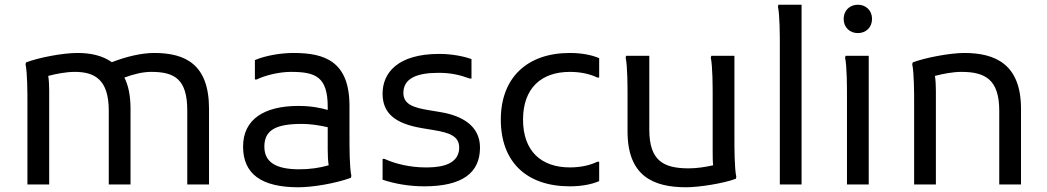

<svg xmlns="http://www.w3.org/2000/svg" viewBox="-20 -780 4430 812"><path d="M632 -556C579 -556 515 -541 453 -517C412 -546 361 -556 308 -556C244 -556 142 -536 90 -516L88 -508C96 -472 96 -384 96 -344V0H188V-396C188 -418 187 -440 184 -459C218 -468 260 -476 296 -476C380 -476 440 -444 440 -312V0H532V-320C532 -375 523 -419 506 -452C547 -467 584 -476 620 -476C720 -476 772 -444 772 -312V0H864V-320C864 -508 764 -556 632 -556Z M1458 -200V-332C1458 -520 1354 -556 1222 -556C1170 -556 1106 -546 1058 -526V-444H1066C1098 -460 1158 -476 1210 -476C1314 -476 1366 -456 1366 -328V-315C1335 -324 1295 -332 1242 -332C1098 -332 1008 -276 1008 -160C1008 -44 1086 12 1242 12C1302 12 1398 -4 1464 -28L1466 -36C1458 -72 1458 -160 1458 -200ZM1098 -160C1098 -232 1150 -256 1258 -256C1291 -256 1332 -250 1366 -242V-148C1366 -123 1367 -100 1370 -81C1332 -70 1290 -64 1246 -64C1150 -64 1098 -92 1098 -160Z M1598 -108V-20C1646 -4 1706 8 1774 8C1934 8 2010 -48 2010 -156C2010 -248 1934 -291 1842 -306L1794 -314C1726 -325 1686 -340 1686 -387C1686 -448 1742 -472 1834 -472C1886 -472 1922 -464 1966 -448H1974V-530C1942 -542 1890 -552 1838 -552C1662 -552 1598 -472 1598 -384C1598 -300 1652 -257 1765 -238L1813 -230C1881 -219 1922 -204 1922 -156C1922 -71 1814 -72 1778 -72C1718 -72 1654 -86 1606 -108Z M2098 -274C2098 -96 2206 8 2390 8C2438 8 2482 0 2514 -14V-96H2506C2478 -82 2438 -72 2390 -72C2270 -72 2192 -140 2192 -274C2192 -408 2270 -476 2390 -476C2438 -476 2478 -466 2506 -452H2514V-534C2482 -548 2438 -556 2390 -556C2210 -556 2098 -452 2098 -274Z M3086 -196V-544H2988L2986 -536C2994 -500 2994 -412 2994 -372V-140C2994 -119 2994 -98 2996 -81C2965 -74 2927 -68 2893 -68C2786 -68 2726 -100 2726 -232V-544H2628L2626 -536C2634 -500 2634 -412 2634 -372V-224C2634 -36 2742 12 2882 12C2934 12 3040 -4 3092 -24L3094 -32C3086 -68 3086 -156 3086 -196Z M3278 -588V0H3370V-760H3272L3270 -752C3278 -716 3278 -628 3278 -588Z M3608 -640C3642 -640 3668 -664 3668 -700C3668 -736 3642 -760 3608 -760C3574 -760 3548 -736 3548 -700C3548 -664 3574 -640 3608 -640ZM3562 -372V0H3654V-544H3556L3554 -536C3562 -500 3562 -412 3562 -372Z M4058 -556C3998 -556 3892 -536 3840 -516L3838 -508C3846 -472 3846 -384 3846 -344V0H3938V-396C3938 -418 3937 -440 3934 -459C3968 -468 4010 -476 4046 -476C4146 -476 4206 -444 4206 -312V0H4298V-320C4298 -508 4190 -556 4058 -556Z"/></svg>

Font: Kufam Arabic Latin Roman Normal
Style: Regular
Weight: 400
Designer: Wael Morcos & Artur Schmal
Version: Version 1.200;PS 001.200;hotconv 1.0.88;makeotf.lib2.5.64775